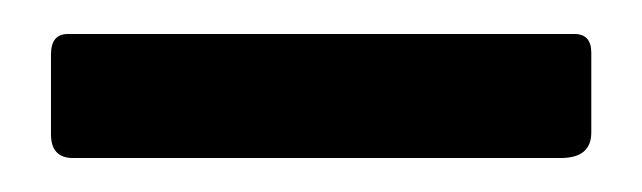

<svg xmlns="http://www.w3.org/2000/svg" viewBox="-20 -750 378 113"><path d="M328 -672Q328 -657 310 -657H23Q10 -657 10 -671V-718Q10 -730 20 -730H318Q328 -730 328 -719Z"/></svg>

Font: Libre Franklin Medium
Style: Regular
Weight: 500
Designer: Pablo Impallari, Rodrigo Fuenzalida
Foundry: Impallari Type
Version: Version 1.002; ttfautohint (v1.5)